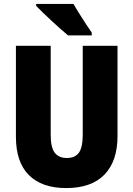

<svg xmlns="http://www.w3.org/2000/svg" viewBox="-20 -947 679 977"><path d="M578 -255Q578 -127 511.5 -58.5Q445 10 317 10Q193 10 127 -56Q61 -122 61 -251V-714H238V-261Q238 -197 258.5 -170Q279 -143 320 -143Q362 -143 381.5 -170Q401 -197 401 -262V-714H578ZM354 -927Q365 -907 383 -878.5Q401 -850 418.5 -823Q436 -796 447 -781V-767H326Q312 -779 289.5 -798.5Q267 -818 242.5 -841Q218 -864 197 -884Q176 -904 164 -917V-927Z"/></svg>

Font: Noto Sans Lao Looped Condensed Black
Style: Regular
Weight: 900
Width: 3
Designer: Mark Frömberg, Ben Mitchell
Foundry: The Fontpad Ltd
Version: Version 1.002; ttfautohint (v1.8.4.7-5d5b)